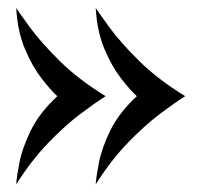

<svg xmlns="http://www.w3.org/2000/svg" viewBox="-20 -547 515 483"><path d="M220.8 -83.3Q221.7 -100.8 228.8 -137.5Q235.8 -174.2 257.5 -218.8Q279.2 -263.3 324.2 -305Q308.3 -319.2 285 -349.2Q261.7 -379.2 242.9 -423.3Q224.2 -467.5 220.8 -526.7Q229.2 -514.2 255.8 -477.5Q282.5 -440.8 329.6 -394.2Q376.7 -347.5 445.8 -305Q419.2 -288.3 381.7 -260Q344.2 -231.7 302.1 -188.3Q260 -145 220.8 -83.3ZM20.8 -83.3Q21.7 -100.8 28.8 -137.5Q35.8 -174.2 57.5 -218.8Q79.2 -263.3 124.2 -305Q108.3 -319.2 85 -349.2Q61.7 -379.2 42.9 -423.3Q24.2 -467.5 20.8 -526.7Q29.2 -514.2 55.8 -477.5Q82.5 -440.8 129.6 -394.2Q176.7 -347.5 245.8 -305Q219.2 -288.3 181.7 -260Q144.2 -231.7 102.1 -188.3Q60 -145 20.8 -83.3Z"/></svg>

Font: Manufacturing Consent
Style: Regular
Weight: 400
Version: Version 3.000; ttfautohint (v1.8.4.7-5d5b)